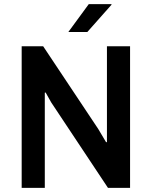

<svg xmlns="http://www.w3.org/2000/svg" viewBox="-20 -910 734 930"><path d="M85 0V-686H189L456 -285L494 -221L498 -222V-686H610V0H503L228 -414L201 -462L197 -461V0ZM311 -755 410 -890H520V-887L403 -755Z"/></svg>

Font: Chivo Medium Medium
Style: Regular
Weight: 500
Version: Version 2.002